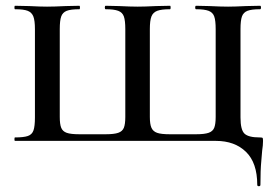

<svg xmlns="http://www.w3.org/2000/svg" viewBox="-20 -488 952 665"><path d="M32 -12Q62 -12 76.5 -17Q91 -22 96 -36.5Q101 -51 101 -81V-387Q101 -417 95.5 -431Q90 -445 76 -450.5Q62 -456 32 -456Q30 -456 30 -462Q30 -468 32 -468L81 -467Q119 -465 143 -465Q168 -465 208 -467L255 -468Q257 -468 257 -462Q257 -456 255 -456Q225 -456 211 -450.5Q197 -445 192 -431Q187 -417 187 -387V-83Q187 -58 192 -45.5Q197 -33 211 -28Q225 -23 255 -23H346Q375 -23 389.5 -28Q404 -33 409 -45.5Q414 -58 414 -83V-387Q414 -417 409 -431Q404 -445 389.5 -450.5Q375 -456 346 -456Q343 -456 343 -462Q343 -468 346 -468L392 -467Q432 -465 457 -465Q481 -465 521 -467L569 -468Q571 -468 571 -462Q571 -456 569 -456Q539 -456 524.5 -450.5Q510 -445 504.5 -431Q499 -417 499 -387V-83Q499 -58 504.5 -45.5Q510 -33 524 -28Q538 -23 568 -23H659Q688 -23 702.5 -28Q717 -33 722 -45.5Q727 -58 727 -83V-387Q727 -417 722 -431Q717 -445 702.5 -450.5Q688 -456 659 -456Q656 -456 656 -462Q656 -468 659 -468L705 -467Q745 -465 770 -465Q793 -465 833 -467L881 -468Q884 -468 884 -462Q884 -456 881 -456Q851 -456 837 -450.5Q823 -445 818 -431Q813 -417 813 -387V-81Q813 -38 827 -25Q841 -12 879 -12Q888 -12 889.5 -10.5Q891 -9 891 0Q891 15 888 34Q888 39 885 70Q882 101 882 152Q882 157 876.5 157Q871 157 871 152Q871 76 832 38Q793 0 728 0H32Q30 0 30 -6Q30 -12 32 -12Z"/></svg>

Font: Cormorant SC SemiBold
Style: Regular
Weight: 600
Designer: Christian Thalmann (Catharsis Fonts)
Foundry: Catharsis Fonts
Version: Version 4.000